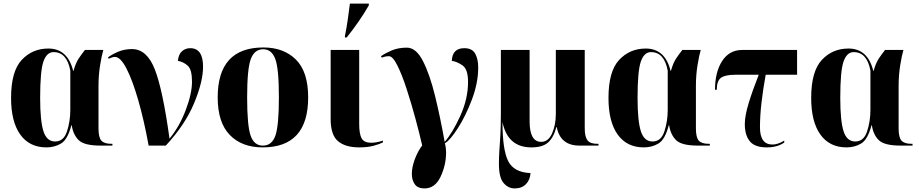

<svg xmlns="http://www.w3.org/2000/svg" viewBox="-20 -816 5151 1076"><path d="M240 10Q286 10 322.5 -12Q359 -34 380 -114H382Q390 -61 421 -30.5Q452 0 544 0H610V-10H604Q564 -10 548 -28Q532 -46 532 -96V-334Q532 -395 541 -450.5Q550 -506 559 -536H456Q436 -511 420 -486.5Q404 -462 392 -419H390Q359 -544 251 -544Q161 -544 101.5 -480Q42 -416 42 -267Q42 -134 93.5 -62Q145 10 240 10ZM289 -23Q242 -23 223.5 -80.5Q205 -138 205 -267Q205 -419 223.5 -471.5Q242 -524 280 -524Q355 -524 374 -420V-199Q374 -137 355.5 -80Q337 -23 289 -23Z M813 0H909Q1017 -116 1067.5 -237Q1118 -358 1118 -442Q1118 -546 1046 -546Q1019 -546 999.5 -528.5Q980 -511 977 -475Q1009 -469 1032.5 -447.5Q1056 -426 1056 -358Q1056 -292 1021 -199.5Q986 -107 930 -39Q892 -314 847.5 -427.5Q803 -541 720 -541Q677 -541 642 -526Q607 -511 586 -495L589 -486Q593 -489 604 -493Q615 -497 624 -497Q655 -497 688.5 -432.5Q722 -368 754.5 -255.5Q787 -143 813 0Z M1452 10Q1707 10 1707 -270Q1707 -414 1638.5 -482Q1570 -550 1456 -550Q1200 -550 1200 -270Q1200 -130 1267.5 -60Q1335 10 1452 10ZM1453 0Q1404 0 1384.5 -56Q1365 -112 1365 -270Q1365 -430 1385.5 -485Q1406 -540 1455 -540Q1502 -540 1522.5 -486Q1543 -432 1543 -270Q1543 -113 1523.5 -56.5Q1504 0 1453 0Z M1994 10Q2041 10 2075 0.5Q2109 -9 2126 -18V-28Q2090 -16 2060 -16Q2021 -16 2007 -40Q1993 -64 1993 -122V-536H1833V-149Q1833 -60 1874 -25Q1915 10 1994 10ZM1913 -606H1923Q1956 -647 1989 -694.5Q2022 -742 2047 -786V-796H1941Q1936 -755 1929 -706.5Q1922 -658 1913 -614Z M2359 240Q2418 240 2449 174.5Q2480 109 2480 37Q2480 29 2478.5 14.5Q2477 0 2473 -13Q2501 -28 2545.5 -97Q2590 -166 2625 -259Q2660 -352 2660 -438Q2660 -485 2643 -515.5Q2626 -546 2582 -546Q2515 -546 2512 -475Q2541 -471 2572 -449.5Q2603 -428 2603 -357Q2603 -262 2559.5 -166.5Q2516 -71 2472 -21Q2448 -156 2418.5 -277Q2389 -398 2350.5 -473.5Q2312 -549 2260 -549Q2212 -549 2175.5 -533.5Q2139 -518 2115 -501L2120 -493Q2139 -501 2160 -501Q2181 -501 2207 -449Q2233 -397 2259 -317Q2285 -237 2308 -152Q2331 -67 2346 -1Q2320 34 2304 78Q2288 122 2288 159Q2288 193 2304.5 216.5Q2321 240 2359 240Z M2864 240Q2905 240 2928 215.5Q2951 191 2953 154Q2859 150 2827.5 86Q2796 22 2796 -132Q2825 10 2958 10Q3021 10 3052 -18Q3083 -46 3098 -104H3100Q3120 0 3228 0H3334V-10H3328Q3287 -10 3272 -30Q3257 -50 3257 -97V-536H3095V-178Q3095 -116 3074 -68.5Q3053 -21 3013 -21Q2948 -21 2948 -136V-536H2787V-186Q2787 -105 2784 -55.5Q2781 -6 2778.5 29Q2776 64 2776 102Q2776 180 2802.5 210Q2829 240 2864 240Z M3588 10Q3634 10 3670.5 -12Q3707 -34 3728 -114H3730Q3738 -61 3769 -30.5Q3800 0 3892 0H3958V-10H3952Q3912 -10 3896 -28Q3880 -46 3880 -96V-334Q3880 -395 3889 -450.5Q3898 -506 3907 -536H3804Q3784 -511 3768 -486.5Q3752 -462 3740 -419H3738Q3707 -544 3599 -544Q3509 -544 3449.5 -480Q3390 -416 3390 -267Q3390 -134 3441.5 -62Q3493 10 3588 10ZM3637 -23Q3590 -23 3571.5 -80.5Q3553 -138 3553 -267Q3553 -419 3571.5 -471.5Q3590 -524 3628 -524Q3703 -524 3722 -420V-199Q3722 -137 3703.5 -80Q3685 -23 3637 -23Z M4277 10Q4336 10 4375 -17V-28Q4339 -6 4309 -6Q4239 -6 4239 -102Q4239 -167 4247.5 -240.5Q4256 -314 4271 -397H4447V-536H4139Q4067 -536 4027 -474Q3987 -412 3987 -313H3997Q3997 -363 4020.5 -380Q4044 -397 4099 -397H4232Q4197 -308 4175.5 -237.5Q4154 -167 4154 -120Q4154 -60 4181.5 -25Q4209 10 4277 10Z M4724 10Q4770 10 4806.5 -12Q4843 -34 4864 -114H4866Q4874 -61 4905 -30.5Q4936 0 5028 0H5094V-10H5088Q5048 -10 5032 -28Q5016 -46 5016 -96V-334Q5016 -395 5025 -450.5Q5034 -506 5043 -536H4940Q4920 -511 4904 -486.5Q4888 -462 4876 -419H4874Q4843 -544 4735 -544Q4645 -544 4585.5 -480Q4526 -416 4526 -267Q4526 -134 4577.5 -62Q4629 10 4724 10ZM4773 -23Q4726 -23 4707.5 -80.5Q4689 -138 4689 -267Q4689 -419 4707.5 -471.5Q4726 -524 4764 -524Q4839 -524 4858 -420V-199Q4858 -137 4839.5 -80Q4821 -23 4773 -23Z"/></svg>

Font: Noto Serif Display SemiCondensed Extra
Style: Regular
Weight: 800
Width: 4
Designer: Monotype Design Team
Foundry: Monotype Imaging Inc.
Version: Version 1.900